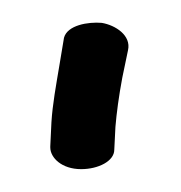

<svg xmlns="http://www.w3.org/2000/svg" viewBox="-20 -612 158 168"><path d="M80 -481 81 -501C82 -513 84 -528 87 -544L92 -568C95 -581 81 -590 69 -592C57 -593 39 -590 36 -579L32 -555C29 -537 26 -521 25 -505L24 -484V-483C24 -474 34 -464 51 -464C66 -464 80 -471 80 -481Z"/></svg>

Font: Stray Cat
Style: Bd
Weight: 700
Version: Version 1.0